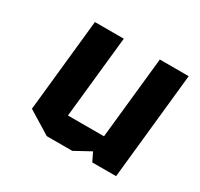

<svg xmlns="http://www.w3.org/2000/svg" viewBox="-114 -642 822 789"><g transform="rotate(30 297.5 -247.5)"><path d="M81 -62 127 -500H264L223 -112H394L435 -500H572L519 5H406L386 -36L311 5H190Z"/></g></svg>

Font: Quantico
Style: Bold Italic
Weight: 700
Italic angle: -12°
Designer: Matt Desmond
Foundry: MADtype
Version: Version 2.002